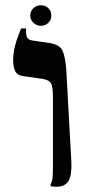

<svg xmlns="http://www.w3.org/2000/svg" viewBox="-20 -705 356 729"><path d="M195 4Q189 4 183 3.5Q177 3 172 2V-6Q177 -13 179 -25Q181 -37 181 -75V-333Q181 -376 173.5 -389Q166 -402 138 -406L68 -416Q46 -419 38 -434.5Q30 -450 30 -475Q30 -502 36 -526.5Q42 -551 49.5 -570Q57 -589 60 -597H79V-585Q79 -569 84 -561Q89 -553 104 -551L166 -542Q209 -536 219 -509Q229 -482 232 -434L251 -89Q253 -40 240 -18Q227 4 195 4ZM135 -607Q119 -607 107 -618.5Q95 -630 95 -646Q95 -663 107 -674Q119 -685 135 -685Q152 -685 163.5 -674Q175 -663 175 -646Q175 -630 163.5 -618.5Q152 -607 135 -607Z"/></svg>

Font: Frank Ruhl Libre Medium
Style: Regular
Weight: 500
Designer: Yanek Iontef
Foundry: Fontef
Version: Version 6.004